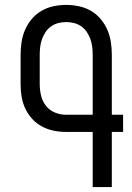

<svg xmlns="http://www.w3.org/2000/svg" viewBox="-20 -763 540 783"><path d="M358 0V-225H250Q224 -225 199 -230Q174 -235 151.5 -247Q129 -259 111.5 -278Q94 -297 83 -320.5Q72 -344 68 -369Q64 -394 64 -420V-540Q64 -566 68 -592Q72 -618 82.5 -642Q93 -666 110 -686Q127 -706 149.5 -719Q172 -732 198 -737.5Q224 -743 250 -743Q276 -743 302 -737.5Q328 -732 350.5 -719Q373 -706 390 -686Q407 -666 417.5 -642Q428 -618 432 -592Q436 -566 436 -540V-295H482V-225H436V0ZM250 -295H358V-540Q358 -556 356 -572.5Q354 -589 348.5 -604Q343 -619 334 -632.5Q325 -646 311.5 -655.5Q298 -665 282 -669Q266 -673 250 -673Q234 -673 218 -669Q202 -665 188.5 -655.5Q175 -646 166 -632.5Q157 -619 151.5 -604Q146 -589 144 -572.5Q142 -556 142 -540V-420Q142 -396 147.5 -373Q153 -350 167.5 -331.5Q182 -313 204 -304Q226 -295 250 -295Z"/></svg>

Font: Iosevka Term Curly
Style: Regular
Weight: 400
Designer: Belleve Invis
Foundry: Belleve Invis
Version: Version 32.3.0